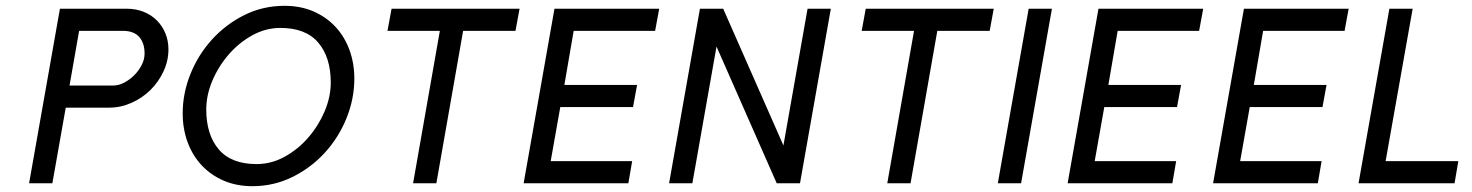

<svg xmlns="http://www.w3.org/2000/svg" viewBox="-20 -630 5060 660"><path d="M356 -260H206L160 0H80L186 -600H416Q447 -600 473.5 -589.5Q500 -579 519 -560Q538 -541 548.5 -515.5Q559 -490 559 -460Q559 -421 542 -384.5Q525 -348 497 -320.5Q469 -293 432 -276.5Q395 -260 356 -260ZM402 -524H252L219 -336H369Q388 -336 407 -346Q426 -356 441.5 -371.5Q457 -387 467 -406.5Q477 -426 477 -446Q477 -482 458.5 -503Q440 -524 402 -524Z M608 -240Q608 -310 635 -376.5Q662 -443 709.5 -495Q757 -547 820.5 -578.5Q884 -610 958 -610Q1013 -610 1057 -591Q1101 -572 1132.5 -538.5Q1164 -505 1181 -459Q1198 -413 1198 -360Q1198 -290 1171 -223.5Q1144 -157 1096.5 -105Q1049 -53 985 -21.5Q921 10 848 10Q793 10 749 -9Q705 -28 673.5 -61.5Q642 -95 625 -141Q608 -187 608 -240ZM689 -254Q689 -167 732 -116.5Q775 -66 862 -66Q913 -66 959 -91.5Q1005 -117 1040 -157.5Q1075 -198 1096 -247.5Q1117 -297 1117 -346Q1117 -433 1074 -483.5Q1031 -534 944 -534Q893 -534 847 -508.5Q801 -483 766 -442.5Q731 -402 710 -352.5Q689 -303 689 -254Z M1752 -524H1572L1480 0H1400L1492 -524H1312L1326 -600H1766Z M2140 0H1780L1886 -600H2246L2232 -524H1952L1920 -338H2170L2156 -262H1906L1873 -76H2153Z M2730 0H2650L2443 -470L2360 0H2280L2386 -600H2466L2673 -130L2756 -600H2836Z M3382 -524H3202L3110 0H3030L3122 -524H2942L2956 -600H3396Z M3490 0H3410L3516 -600H3596Z M4010 0H3650L3756 -600H4116L4102 -524H3822L3790 -338H4040L4026 -262H3776L3743 -76H4023Z M4510 0H4150L4256 -600H4616L4602 -524H4322L4290 -338H4540L4526 -262H4276L4243 -76H4523Z M4980 0H4650L4756 -600H4836L4743 -76H4993Z"/></svg>

Font: Gauge
Style: Oblique
Weight: 400
Italic angle: -80°
Designer: Daniel Pimley
Foundry: Daniel Pimley
Version: Version 2.0